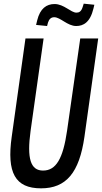

<svg xmlns="http://www.w3.org/2000/svg" viewBox="-20 -988 556 1048"><path d="M177 -852 237 -846 242 -865C248 -883 258 -894 276 -894C310 -894 348 -846 396 -846C435 -846 472 -866 490 -941L495 -962L437 -968L431 -949C423 -924 411 -919 397 -919C367 -919 329 -966 278 -966C234 -966 199 -942 183 -877ZM346 -274C324 -122 286 -57 215 -57C147 -57 126 -122 147 -274L218 -778H119L44 -242C16 -45 63 40 204 40C341 40 413 -45 441 -242L516 -778H418Z"/></svg>

Font: Smiley Sans Oblique
Style: Regular
Weight: 400
Italic angle: -8°
Designer: oooooohmygosh, Nagisa Chen, Janine Sui, Heda Shi, Jian Li
Foundry: atelierAnchor
Version: Version 2.0.1